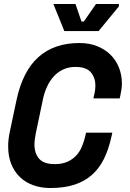

<svg xmlns="http://www.w3.org/2000/svg" viewBox="-20 -930 652 964"><path d="M255 -106Q292 -106 318.5 -118Q345 -130 363 -149.5Q381 -169 391.5 -194.5Q402 -220 408 -246L412 -264H544L540 -246Q526 -181 502 -132.5Q478 -84 441 -51.5Q404 -19 353 -2.5Q302 14 233 14Q186 14 147 0Q108 -14 80 -41Q52 -68 36.5 -106.5Q21 -145 21 -195Q21 -213 23 -231Q25 -249 30 -272L63 -428Q94 -573 173 -643.5Q252 -714 379 -714Q429 -714 468.5 -698Q508 -682 535.5 -654.5Q563 -627 577.5 -590Q592 -553 592 -511Q592 -497 590 -483Q588 -469 585 -454L581 -436H449L453 -454Q459 -478 459 -500Q459 -539 436.5 -566.5Q414 -594 358 -594Q325 -594 298 -581.5Q271 -569 251 -547.5Q231 -526 217.5 -497.5Q204 -469 197 -438L160 -262Q157 -247 155 -232.5Q153 -218 153 -205Q153 -160 176.5 -133Q200 -106 255 -106ZM577 -898 475 -774H303L248 -910H359L389 -822H401L462 -910H577Z"/></svg>

Font: Space Mono
Style: Bold Italic
Weight: 700
Italic angle: -12°
Monospace: yes
Designer: Colophon Foundry / Benjamin Critton
Foundry: Colophon Foundry
Version: Version 1.000;PS 1.000;hotconv 1.0.81;makeotf.lib2.5.63406